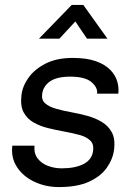

<svg xmlns="http://www.w3.org/2000/svg" viewBox="-20 -747 543 779"><path d="M219 12Q165 12 119.5 -9.5Q74 -31 49 -69Q24 -107 30 -156H120Q117 -125 132.5 -104.5Q148 -84 174.5 -74Q201 -64 230 -64Q286 -64 320 -82Q354 -100 358 -137Q361 -163 345.5 -177.5Q330 -192 302.5 -199.5Q275 -207 242 -213Q209 -219 176 -227Q143 -235 116.5 -250Q90 -265 76 -291Q62 -317 67 -360Q71 -397 95.5 -431.5Q120 -466 165 -489Q210 -512 275 -512Q332 -512 369.5 -498.5Q407 -485 428 -463Q449 -441 456 -415.5Q463 -390 460 -367H374Q377 -392 351 -414Q325 -436 265 -436Q210 -436 182.5 -416.5Q155 -397 151 -365Q148 -341 163.5 -327.5Q179 -314 206.5 -306Q234 -298 267.5 -292Q301 -286 334 -277Q367 -268 393.5 -252Q420 -236 434 -209.5Q448 -183 443 -141Q438 -101 413 -66Q388 -31 340.5 -9.5Q293 12 219 12ZM138 -590 271 -727H318L416 -590H333L262 -695H318L221 -590Z"/></svg>

Font: Inclusive Sans
Style: Italic
Weight: 400
Italic angle: -7°
Designer: Olivia King
Foundry: Olivia King
Version: Version 2.004